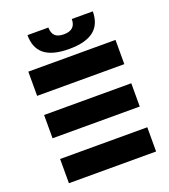

<svg xmlns="http://www.w3.org/2000/svg" viewBox="-160 -1018 995 1132"><g transform="rotate(-20 337.5 -452.0)"><path d="M76 0H623V-152H76ZM623 -282V-428H76V-282ZM623 -548V-700H76V-548ZM349 -743C493 -743 554 -800 555 -904H423C423 -858 399 -835 349 -835C298 -835 277 -858 276 -904H145C145 -800 205 -743 349 -743Z"/></g></svg>

Font: Montserrat-Alt1 ExtBd
Style: Regular
Weight: 800
Designer: Differentunic
Foundry: Differentunic
Version: Version 7.222